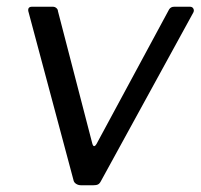

<svg xmlns="http://www.w3.org/2000/svg" viewBox="-20 -550 596 570"><path d="M544 -530Q551 -530 554 -524.5Q557 -519 554 -513L280 -13Q276 -5 271 -2.5Q266 0 257 0H221Q212 0 205.5 -4.5Q199 -9 198 -16L64 -517Q62 -530 75 -530H137Q143 -530 147.5 -526Q152 -522 152 -517L254 -124Q259 -106 270 -129L482 -522Q487 -530 497 -530H544Z"/></svg>

Font: Libre Franklin
Style: Italic
Weight: 400
Italic angle: -8°
Designer: Pablo Impallari, Rodrigo Fuenzalida, Nhung Nguyen
Foundry: Impallari Type
Version: Version 3.000